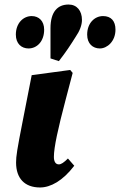

<svg xmlns="http://www.w3.org/2000/svg" viewBox="-20 -812 530 848"><path d="M157 16C203 16 257 -13 308 -80L280 -112C262 -94 250 -86 240 -86C225 -86 218 -99 218 -119C218 -161 236 -243 270 -372L301 -490L290 -503L120 -480L81 -281C55 -149 51 -122 51 -94C51 -24 89 16 157 16ZM106 -598C143 -598 175 -629 175 -681C175 -719 152 -741 120 -741C83 -741 50 -710 50 -659C50 -619 75 -598 106 -598ZM421 -598C453 -598 490 -629 490 -681C490 -719 471 -741 435 -741C398 -741 365 -710 365 -659C365 -619 390 -598 421 -598ZM240 -542C274 -586 290 -611 314 -649C332 -675 342 -701 342 -724C342 -764 320 -792 283 -792C235 -792 203 -761 203 -687V-554Z"/></svg>

Font: Source Serif Pro Black
Style: Italic
Weight: 900
Italic angle: -12°
Designer: Frank Grießhammer
Foundry: Adobe Systems Incorporated
Version: Version 3.001;hotconv 1.0.111;makeotfexe 2.5.65597